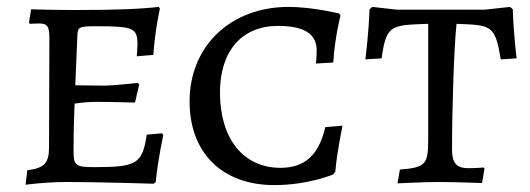

<svg xmlns="http://www.w3.org/2000/svg" viewBox="-20 -527 1535 556"><path d="M54 8C54 8 110 0 175 0C259 0 425 5 425 5L431 0C438 -70 453 -136 453 -136L449 -141L405 -137C392 -53 377 -43 254 -43C198 -43 193 -48 193 -90C193 -115 193 -151 196 -227C210 -229 234 -232 259 -232C302 -232 371 -230 371 -230L383 -282L379 -287C379 -287 309 -279 280 -279L198 -280L204 -422C205 -449 208 -451 258 -451C368 -451 378 -446 378 -397C378 -386 376 -364 376 -364L424 -368C429 -440 443 -502 443 -502L440 -507C387 -501 320 -498 193 -498C141 -498 70 -500 70 -500L64 -462L66 -458C66 -458 84 -459 93 -459C117 -459 123 -451 123 -417L122 -100C122 -55 108 -40 59 -34Z M774 9C873 9 945 -22 945 -22L951 -30C956 -89 972 -163 972 -163L922 -159C903 -77 862 -41 792 -41C685 -41 617 -125 617 -259C617 -380 681 -452 785 -452C860 -452 897 -429 897 -382C897 -363 895 -343 895 -343L945 -346C950 -422 966 -482 966 -482L962 -488C962 -488 884 -507 816 -507C648 -507 529 -394 529 -233C529 -84 624 9 774 9Z M1131 4C1131 4 1208 0 1250 0C1289 0 1376 3 1376 3L1383 -39L1380 -42C1380 -42 1363 -40 1336 -40C1302 -40 1289 -55 1289 -93C1289 -216 1295 -393 1302 -458C1402 -454 1414 -456 1430 -355L1476 -358C1476 -358 1467 -430 1465 -500L1457 -507L1384 -499H1129L1058 -507L1050 -500C1048 -431 1038 -355 1038 -355L1085 -358C1099 -456 1112 -454 1220 -458V-127C1220 -52 1215 -42 1138 -36Z"/></svg>

Font: Alegreya SC
Style: Regular
Weight: 400
Designer: Juan Pablo del Peral
Foundry: Huerta Tipografica
Version: Version 2.007;PS 002.007;hotconv 1.0.88;makeotf.lib2.5.64775